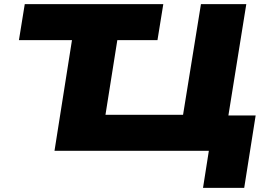

<svg xmlns="http://www.w3.org/2000/svg" viewBox="-20 -725 1310 923"><path d="M956 178 984 0H242L326 -532H71L99 -705H765L737 -532H544L487 -173H860L946 -705H1164L1078 -170H1209L1154 178Z"/></svg>

Font: Nunito Sans 7pt Expanded Black
Style: Italic
Weight: 900
Width: 7
Italic angle: -9°
Designer: Vernon Adams
Foundry: Vernon Adams
Version: Version 3.101;gftools[0.9.27]